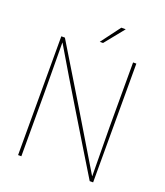

<svg xmlns="http://www.w3.org/2000/svg" viewBox="-159 -999 948 1106"><g transform="rotate(20 314.5 -446.5)"><path d="M84 -728H106Q217 -545 320 -375Q423 -205 526 -32H527L524 -333V-728H544V0H523Q469 -88 416 -175.5Q363 -263 310.5 -349.5Q258 -436 206 -522.5Q154 -609 103 -696H102L104 -395V0H84ZM303 -774 392 -893H419L323 -774Z"/></g></svg>

Font: Murecho Thin
Style: Regular
Weight: 100
Designer: Neil Summerour
Foundry: Positype
Version: Version 1.010